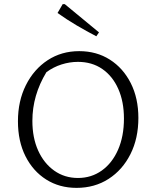

<svg xmlns="http://www.w3.org/2000/svg" viewBox="-20 -903 757 931"><path d="M351 8Q268 8 204 -32.5Q140 -73 103.5 -145.5Q67 -218 67 -315Q67 -413 105.5 -490Q144 -567 211 -611Q278 -655 364 -655Q448 -655 512.5 -614Q577 -573 614 -500Q651 -427 651 -331Q651 -232 612.5 -155.5Q574 -79 506.5 -35.5Q439 8 351 8ZM358 -40Q423 -40 473.5 -76Q524 -112 552.5 -177Q581 -242 581 -328Q581 -410 553.5 -472Q526 -534 476 -568.5Q426 -603 358 -603Q318 -603 278.5 -590.5Q239 -578 205 -553Q137 -441 137 -317Q137 -235 165 -173Q193 -111 243 -75.5Q293 -40 358 -40ZM447 -727Q399 -752 351.5 -780Q304 -808 259 -840L284 -883H294L460 -746Z"/></svg>

Font: Piazzolla SC Light
Style: Regular
Weight: 300
Designer: Juan Pablo del Peral
Foundry: Huerta Tipografica
Version: Version 1.330